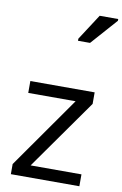

<svg xmlns="http://www.w3.org/2000/svg" viewBox="-103 -1024 690 1082"><g transform="rotate(10 241.5 -483.0)"><path d="M431 0H39V-58L327 -468H56V-536H424V-470L140 -68H431ZM281 -806V-818L377 -966H483V-956L350 -806Z"/></g></svg>

Font: Noto Sans Tifinagh Rhissa Ixa
Style: Regular
Weight: 400
Designer: JamraPatel
Foundry: JamraPatel LLC
Version: Version 2.006; ttfautohint (v1.8.4.7-5d5b)